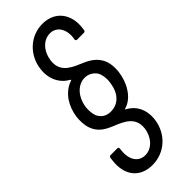

<svg xmlns="http://www.w3.org/2000/svg" viewBox="-293 -744 988 988"><g transform="rotate(-45 201.0 -250.5)"><path d="M155 207C246 207 317 141 329 50C337 -21 307 -69 260 -94C257 -96 257 -98 260 -98C290 -106 317 -127 337 -159C355 -186 366 -219 371 -255C376 -300 368 -332 354 -355C330 -395 289 -411 259 -424C197 -449 157 -479 165 -544C172 -600 210 -646 261 -646C308 -646 337 -604 330 -544L328 -534C328 -528 331 -524 337 -524H386C392 -524 397 -528 397 -534L399 -548C410 -642 357 -708 268 -708C177 -708 107 -638 97 -550C88 -480 120 -427 167 -402C169 -400 169 -398 166 -397C135 -387 110 -367 90 -340C71 -312 59 -281 54 -245C51 -217 52 -186 62 -159C79 -113 115 -93 160 -75C209 -55 269 -30 260 45C253 101 214 145 165 145C116 145 88 103 95 40L96 28C97 22 94 18 88 18H39C33 18 28 22 28 28L26 46C14 143 65 207 155 207ZM198 -139C164 -139 141 -156 129 -183C122 -203 121 -225 123 -246C126 -268 133 -290 145 -309C161 -335 190 -358 225 -358C255 -358 277 -343 291 -322C300 -304 305 -279 301 -250C298 -225 291 -202 280 -184C260 -154 233 -139 198 -139Z"/></g></svg>

Font: Barlow Semi Condensed
Style: Italic
Weight: 400
Width: 4
Italic angle: -7°
Designer: Jeremy Tribby
Foundry: Tribby Type
Version: Version 1.422;hotconv 1.0.109;makeotfexe 2.5.65596